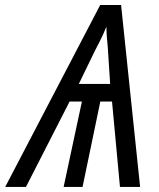

<svg xmlns="http://www.w3.org/2000/svg" viewBox="-81 -734 625 754"><path d="M-60.5 0 312.5 -714.4H394.5L469.2 0H390.1L358.9 -335.4H313L243.2 0H168.9L240.7 -335.4H192.4L21 0ZM228.5 -404.3H351.6L342.8 -540Q342.3 -550.8 341.1 -562Q339.8 -573.2 338.9 -585Q337.9 -596.7 337.4 -607.9Q336.9 -619.1 336.9 -629.4Q330.6 -613.3 324.2 -599.4Q317.9 -585.4 310.1 -570.3Q302.2 -555.2 291 -533.2Z"/></svg>

Font: Open Sans SemiCondensed
Style: Italic
Weight: 400
Width: 4
Italic angle: -12°
Designer: Monotype Design Team
Foundry: Monotype Imaging Inc.
Version: Version 3.000